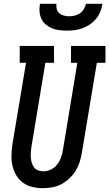

<svg xmlns="http://www.w3.org/2000/svg" viewBox="-20 -975 571 1003"><path d="M204 8Q176 8 148.5 1.5Q121 -5 99.5 -21Q78 -37 64.5 -60Q51 -83 45 -109.5Q39 -136 40 -164.5Q41 -193 45 -222L116 -647H83V-735H262V-647H217L144 -207Q142 -193 141 -178.5Q140 -164 141 -150.5Q142 -137 146 -124Q150 -111 158 -100.5Q166 -90 179 -85Q192 -80 206 -80Q226 -80 246 -89.5Q266 -99 279 -116Q292 -133 299 -153Q306 -173 309 -193L384 -647H351V-735H531V-647H486L408 -179Q404 -154 396.5 -130Q389 -106 375.5 -84Q362 -62 343 -43.5Q324 -25 301 -13Q278 -1 253 3.5Q228 8 204 8ZM329 -815Q309 -815 289 -817.5Q269 -820 251 -827.5Q233 -835 218.5 -847.5Q204 -860 196 -877.5Q188 -895 186.5 -915Q185 -935 189 -955H275Q273 -941 276.5 -927.5Q280 -914 290 -905.5Q300 -897 313.5 -893.5Q327 -890 341 -890Q356 -890 370.5 -893.5Q385 -897 397.5 -905.5Q410 -914 418 -927.5Q426 -941 429 -955H515Q512 -934 504 -914Q496 -894 482 -877Q468 -860 449.5 -847.5Q431 -835 411 -827.5Q391 -820 370 -817.5Q349 -815 329 -815Z"/></svg>

Font: Iosevka Slab Semibold
Style: Italic
Weight: 600
Italic angle: -9°
Monospace: yes
Designer: Belleve Invis
Foundry: Belleve Invis
Version: Version 11.1.1; ttfautohint (v1.8.3)